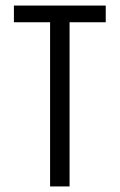

<svg xmlns="http://www.w3.org/2000/svg" viewBox="-20 -670 430 690"><path d="M360 -590H230V0H160V-590H30V-650H360Z"/></svg>

Font: Unica One
Style: Regular
Weight: 400
Designer: Eduardo Rodriguez Tunni
Foundry: Eduardo Rodriguez Tunni
Version: Version 2.000; ttfautohint (v1.8.4.7-5d5b);gftools[0.9.23]